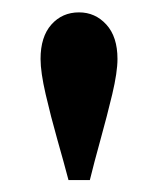

<svg xmlns="http://www.w3.org/2000/svg" viewBox="-20 -567 257 312"><path d="M108.4 -546.9Q134.8 -546.9 152.8 -527.1Q170.9 -507.3 170.9 -471.2Q170.9 -449.7 162.4 -413.8Q153.8 -377.9 143.3 -340.1Q132.8 -302.2 126 -274.4H91.3Q84 -302.2 73.2 -340.1Q62.5 -377.9 54.2 -413.8Q45.9 -449.7 45.9 -471.2Q45.9 -507.3 63.5 -527.1Q81.1 -546.9 108.4 -546.9Z"/></svg>

Font: Lateef SemiBold
Style: Regular
Weight: 600
Designer: SIL International
Foundry: SIL International
Version: Version 4.200